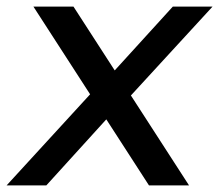

<svg xmlns="http://www.w3.org/2000/svg" viewBox="-50 -560 662 580"><path d="M51 -540H172L521 0H400ZM245 -300 337 -272 90 0H-30ZM228 -272 472 -540H592L321 -245Z"/></svg>

Font: Pathway Extreme 28pt Medium
Style: Italic
Weight: 500
Italic angle: -8°
Designer: Eduardo Rodriguez Tunni
Foundry: Eduardo Rodriguez Tunni
Version: Version 1.001;gftools[0.9.26]